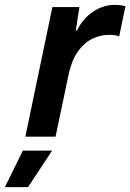

<svg xmlns="http://www.w3.org/2000/svg" viewBox="-92 -561 535 788"><path d="M12 0 123 -532H234L219 -436H224Q248 -485 290 -513Q332 -541 379 -541Q393 -541 404 -539.5Q415 -538 423 -536L397 -411Q391 -415 379.5 -416.5Q368 -418 356 -418Q320 -418 287 -402Q254 -386 229 -351.5Q204 -317 191 -262L136 0ZM-72 207 2 57H122L23 207Z"/></svg>

Font: Mona Sans ExtraLight SemiBold
Style: Italic
Weight: 600
Italic angle: -11.6951°
Version: Version 2.000